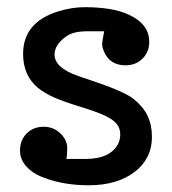

<svg xmlns="http://www.w3.org/2000/svg" viewBox="-20 -519 492 548"><path d="M169.4 -65.4H225.1Q293 -65.4 316.4 -106.9Q323.2 -119.6 323.2 -134.8Q323.2 -149.9 316.2 -160.9Q309.1 -171.9 293.9 -181.2Q271 -195.3 217.5 -211.7Q164.1 -228 136.2 -240Q108.4 -252 87.9 -268.6Q45.9 -303.7 45.9 -365.2Q45.9 -455.6 147 -486.8Q185.1 -498.5 222.2 -498.5Q258.8 -498.5 290 -493.7Q322.3 -488.8 347.7 -477.1Q405.8 -450.2 405.8 -400.4V-397.9Q405.8 -370.6 386.7 -351.6Q368.2 -333 338.9 -332.5Q293 -332.5 276.4 -372.6Q271.5 -384.8 271.5 -392.6Q271.5 -400.4 277.3 -429.7H229Q189.5 -429.7 170.4 -416Q135.7 -392.1 135.7 -363.3Q135.7 -325.2 204.1 -301.8L241.2 -289.1Q335.4 -257.8 362.3 -235.8Q389.2 -213.9 401.4 -188Q413.6 -162.1 413.6 -128.9Q413.6 -95.2 400.4 -70.8Q387.7 -45.9 364.3 -28.3Q314 9.8 233.4 9.8Q162.1 9.8 105.5 -11.7Q63.5 -27.3 45.9 -56.6Q37.1 -71.3 37.1 -88.4Q37.1 -105 42 -117.2Q47.9 -129.9 56.6 -138.7Q75.7 -157.2 104.5 -157.2Q132.8 -157.2 152.3 -138.2Q171.9 -119.6 171.9 -96.2V-95.7Q171.4 -71.3 169.4 -65.4Z"/></svg>

Font: Copse
Style: Regular
Weight: 400
Version: Version 1.000